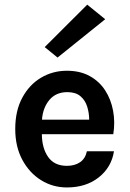

<svg xmlns="http://www.w3.org/2000/svg" viewBox="-20 -810 570 844"><path d="M274 14Q212 14 160.5 -18Q109 -50 78 -107.8Q47 -165.5 47 -243Q47 -323 77.8 -380.2Q108.5 -437.5 160 -468.2Q211.5 -499 274 -499Q332 -499 374.2 -475.8Q416.5 -452.5 442.2 -412.8Q468 -373 477.2 -323Q486.5 -273 478 -220H164Q164.5 -158.5 191.8 -119.8Q219 -81 274 -81Q308.5 -81 331.8 -96.8Q355 -112.5 362 -145H481Q470 -74.5 414 -30.2Q358 14 274 14ZM276 -405Q226 -405 197.2 -370.8Q168.5 -336.5 164.5 -284H372Q372 -313.5 363.2 -341.5Q354.5 -369.5 333.5 -387.2Q312.5 -405 276 -405ZM233 -557 176.5 -603 363.5 -789.5 442.5 -725.5Z"/></svg>

Font: Karla
Style: Bold
Weight: 700
Designer: Jonathan Pinhorn
Version: Version 2.004; ttfautohint (v1.8.4.7-5d5b);gftools[0.9.33]